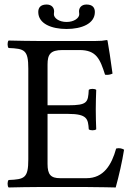

<svg xmlns="http://www.w3.org/2000/svg" viewBox="-20 -826 597 848"><path d="M274 -729C241 -729 218 -746 218 -763C218 -768 219 -774 219 -776C219 -791 209 -806 186 -806C159 -806 149 -792 149 -773C149 -721 208 -698 274 -698C340 -698 399 -721 399 -773C399 -792 389 -806 362 -806C339 -806 329 -791 329 -776C329 -774 330 -768 330 -763C330 -746 307 -729 274 -729ZM281 -361H190V-541C190 -585 202 -605 256 -605H331C406 -605 422 -565 444 -496C456.4 -494.2 467.2 -496.3 477 -501C472 -542 457 -638 455 -646C455 -648 454 -649 451 -649C434 -646 426 -645 402 -645H147C116.5 -645 58 -646 18 -647C12 -641 12 -620 18 -614C88 -611 105 -606 105 -523V-122C105 -39 88 -34 18 -31C12 -25 12 -4 18 2C55 1 115 0 148 0H363C411 0 491 2 491 2C505 -48 520 -114 528 -165C517.6 -171 506.1 -173.2 493 -170C473 -98 438 -39 362 -39H246C204 -39 190 -55 190 -102V-323H281C366 -323 369 -300 372 -255C378 -249 399 -249 405 -255C404 -281 403 -308.7 403 -343C403 -371 404 -405 405 -429C399 -435 378 -435 372 -429C369 -374 366 -361 281 -361Z"/></svg>

Font: Libertinus Serif
Style: Regular
Weight: 400
Designer: Philipp H. Poll
Foundry: Khaled Hosny
Version: Version 6.2